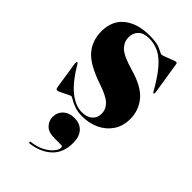

<svg xmlns="http://www.w3.org/2000/svg" viewBox="-221 -521 848 848"><g transform="rotate(45 203.0 -97.5)"><path d="M210.5 -2Q241 -2 258.8 -17.8Q276.5 -33.5 276.5 -59Q276.5 -86.5 256 -107Q235.5 -127.5 180 -146Q86.5 -177.5 52.2 -218Q18 -258.5 18 -316Q18 -383 62.8 -418.5Q107.5 -454 183 -454Q229.5 -454 251.5 -442.5Q273.5 -431 278.5 -431Q284 -431 298.8 -436.8Q313.5 -442.5 328 -448.2Q342.5 -454 347 -454Q353 -454 354 -448L378 -296Q379.5 -287 376 -285.5Q373 -284 370.5 -288Q337 -347.5 308.2 -381.5Q279.5 -415.5 250.8 -429.5Q222 -443.5 189.5 -443.5Q156.5 -443.5 139 -426.8Q121.5 -410 121.5 -382.5Q121.5 -353 143.8 -331.2Q166 -309.5 233 -290.5Q316 -267 349.2 -226.2Q382.5 -185.5 382.5 -132Q382.5 -88.5 361.2 -56.5Q340 -24.5 303.8 -7.2Q267.5 10 223 10Q195.5 10 175 2.5Q154.5 -5 142.5 -12.5Q130.5 -20 127.5 -20Q124 -20 110.8 -13.2Q97.5 -6.5 83.8 0.2Q70 7 65 7Q57 7 55.5 -5L36 -132Q35 -142 39 -144.5Q40 -145.5 44 -141Q88.5 -66.5 129.2 -34.2Q170 -2 210.5 -2ZM207 164.5Q167.5 164.5 150.2 146Q133 127.5 133 104Q133 75 152.8 56.8Q172.5 38.5 204.5 38.5Q239.5 38.5 259.2 59.8Q279 81 279 121.5Q279 181 243.2 215.5Q207.5 250 146 258.5Q140 259.5 139.5 255Q138 250.5 143 250Q177.5 246 203 232.8Q228.5 219.5 242.2 203Q256 186.5 256 173.5Q256 164.5 247.5 164.5Z"/></g></svg>

Font: Fraunces 144pt
Style: Bold
Weight: 700
Version: Version 1.000;[b76b70a41]